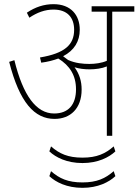

<svg xmlns="http://www.w3.org/2000/svg" viewBox="-20 -652 665 922"><path d="M372 -222C372 -261 362 -296 338 -329C360 -322 385 -319 410 -319C438 -319 469 -323 493 -333V0H519V-596H625V-622H420V-596H493V-360C468 -349 436 -345 409 -345C380 -345 342 -348 307 -364C299 -370 291 -376 283 -382C337 -410 363 -454 363 -509C363 -580 320 -632 237 -632C191 -632 149 -618 109 -591L121 -567C158 -592 196 -606 237 -606C303 -606 336 -568 336 -509C336 -437 291 -396 172 -376L178 -351C209 -355 236 -362 260 -371C315 -337 345 -290 345 -223C345 -149 308 -107 240 -107C154 -107 91 -193 49 -363L24 -355C74 -159 146 -81 242 -81C318 -81 372 -131 372 -222ZM376 131C450 131 503 104 534 75L526 51C486 86 445 105 376 105C306 105 265 86 225 51L217 75C248 104 301 131 376 131ZM376 250C450 250 503 223 534 194L526 170C486 205 445 224 376 224C306 224 265 205 225 170L217 194C248 223 301 250 376 250Z"/></svg>

Font: Noto Sans Devanagari SemiCondensed Thin
Style: Regular
Weight: 100
Width: 4
Designer: Jelle Bosma - Monotype Design Team
Foundry: Monotype Imaging Inc.
Version: Version 2.004